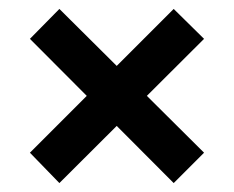

<svg xmlns="http://www.w3.org/2000/svg" viewBox="-20 -501 523 430"><path d="M113 -91 47 -159 369 -481 437 -414ZM369 -91 47 -414 113 -481 437 -159Z"/></svg>

Font: Piazzolla Thin ExtraBold
Style: Regular
Weight: 800
Version: Version 2.005